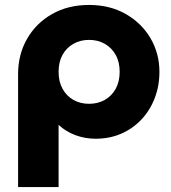

<svg xmlns="http://www.w3.org/2000/svg" viewBox="-20 -545 691 775"><path d="M53 210V-245.5Q53 -325 89.2 -388.2Q125.5 -451.5 190 -488.2Q254.5 -525 339.5 -525Q424 -525 488 -488.2Q552 -451.5 587.8 -390.2Q623.5 -329 623.5 -255Q623.5 -198 604.5 -148.8Q585.5 -99.5 551 -62.8Q516.5 -26 469.5 -5.5Q422.5 15 366 15Q323 15 284.2 0.5Q245.5 -14 216.5 -41V210ZM339.5 -126Q375 -126 403 -141.8Q431 -157.5 447 -186.5Q463 -215.5 463 -255Q463 -295 446.8 -323.8Q430.5 -352.5 402.8 -368.2Q375 -384 339.5 -384Q304.5 -384 276.5 -368.2Q248.5 -352.5 232.5 -323.8Q216.5 -295 216.5 -255Q216.5 -215.5 232.5 -186.5Q248.5 -157.5 276.2 -141.8Q304 -126 339.5 -126Z"/></svg>

Font: Geologica Cursive
Style: Bold
Weight: 700
Designer: Sindre Bremnes, Frode Helland
Foundry: Monokrom Skriftforlag AS
Version: Version 1.010;gftools[0.9.28]